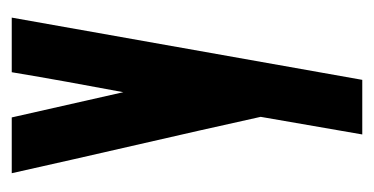

<svg xmlns="http://www.w3.org/2000/svg" viewBox="-175 -313 637 327"><g transform="rotate(-90 143.5 -149.5)"><path d="M277 -448 171 149H78L108 -24Q85 -128 60 -236.5Q35 -345 12 -448H107L150 -258Q159 -306 167.5 -353Q176 -400 184 -448Z"/></g></svg>

Font: Fundamental  Brigade Condensed
Style: Regular
Weight: 400
Width: 3
Designer: Peter Wiegel, original typeface by Carl Albert Fahrenwaldt 1901
Foundry: Peter Wiegel
Version: Version 0.000 2012 initial release